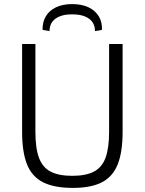

<svg xmlns="http://www.w3.org/2000/svg" viewBox="-20 -905 706 938"><path d="M579 -690V-261Q579 -162 555 -102Q531 -42 478 -14.5Q425 13 336 13Q245 13 190.5 -14.5Q136 -42 112 -102Q88 -162 88 -261V-690H153V-261Q153 -181 170.5 -134Q188 -87 227.5 -66.5Q267 -46 333 -46Q399 -46 438.5 -66.5Q478 -87 495.5 -134Q513 -181 513 -261V-690ZM222 -753 188 -759Q187 -797 204 -825.5Q221 -854 254 -869.5Q287 -885 332 -885Q379 -885 412 -869.5Q445 -854 462.5 -825.5Q480 -797 478 -759L444 -753Q444 -793 414.5 -814Q385 -835 332 -835Q281 -835 251.5 -814Q222 -793 222 -753Z"/></svg>

Font: Exo 2 Light
Style: Regular
Weight: 300
Designer: Natanael Gama
Foundry: Natanael Gama
Version: Version 2.010